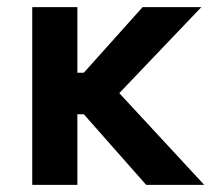

<svg xmlns="http://www.w3.org/2000/svg" viewBox="-20 -516 604 536"><path d="M196 0H70V-496H196V-313H214L378 -496H542L313 -256L550 0H388L214 -197H196Z"/></svg>

Font: Rootstock Sans Headline
Style: Bold
Weight: 700
Designer: Florian Karsten
Foundry: Florian Karsten
Version: Version 2.000;FEAKit 1.0